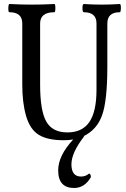

<svg xmlns="http://www.w3.org/2000/svg" viewBox="-20 -686 628 957"><path d="M297 13Q218 13 174 -13.5Q130 -40 110 -108Q91 -174 91 -264V-569Q91 -625 27 -625Q21 -625 21.5 -645.5Q22 -666 27 -666Q84 -663 139 -663Q194 -663 251 -666Q256 -666 256 -645.5Q256 -625 251 -625Q180 -625 180 -569V-264Q180 -135 210.5 -80.5Q241 -26 316 -26Q390 -26 425.5 -78Q461 -130 461 -239V-569Q461 -625 398 -625Q391 -625 391 -645.5Q391 -666 398 -666Q441 -663 487 -663Q532 -663 577 -666Q583 -666 582.5 -645.5Q582 -625 577 -625Q515 -625 515 -569V-356Q515 -184 489 -112Q463 -39 396 -7H400Q336 75 336 133Q336 194 384 194Q407 194 424 179Q433 181 433 197Q402 251 349 251Q270 251 270 163Q270 90 345 9Q325 13 297 13Z"/></svg>

Font: Junicode Cond Medium
Style: Regular
Weight: 500
Width: 3
Designer: Peter S. Baker
Version: Version 2.201